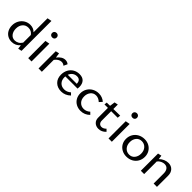

<svg xmlns="http://www.w3.org/2000/svg" viewBox="266 -1968 3226 3226"><g transform="rotate(45 1878.5 -355.5)"><path d="M458 -718V-7L393 7L383 -66Q324 5 233 5Q176 5 132.5 -21Q89 -47 65.5 -93Q42 -139 42 -197Q42 -260 70.5 -311.5Q99 -363 148 -392.5Q197 -422 256 -422Q294 -422 325.5 -408.5Q357 -395 380 -370V-703ZM380 -124V-306Q360 -335 331 -350Q302 -365 266 -365Q203 -365 164.5 -320.5Q126 -276 126 -205Q126 -137 160.5 -93Q195 -49 252 -49Q288 -49 321.5 -67Q355 -85 380 -124Z M624 -409 703 -423V0H624ZM608 -583Q608 -607 623.5 -622Q639 -637 664 -637Q687 -637 702.5 -622Q718 -607 718 -583Q718 -559 703 -544.5Q688 -530 664 -530Q639 -530 623.5 -544.5Q608 -559 608 -583Z M1164 -394 1133 -328Q1105 -354 1065 -354Q1034 -354 1003.5 -335.5Q973 -317 948 -283V0H869V-409L934 -423L946 -336Q977 -377 1013 -399.5Q1049 -422 1087 -422Q1136 -422 1164 -394Z M1577 -64Q1504 6 1410 6Q1320 6 1264.5 -48Q1209 -102 1209 -194Q1209 -260 1237 -312Q1265 -364 1314.5 -392.5Q1364 -421 1426 -421Q1499 -421 1537 -379.5Q1575 -338 1575 -265Q1575 -238 1572 -224H1282Q1281 -217 1281 -203Q1281 -136 1319.5 -95.5Q1358 -55 1423 -55Q1486 -55 1539 -102ZM1292 -272H1506Q1503 -365 1421 -365Q1376 -365 1342 -340Q1308 -315 1292 -272Z M1660 -202Q1660 -264 1689.5 -314Q1719 -364 1770.5 -392.5Q1822 -421 1885 -421Q1968 -421 2030 -367L1984 -316Q1933 -364 1875 -364Q1815 -364 1779 -319.5Q1743 -275 1743 -210Q1743 -140 1783.5 -97.5Q1824 -55 1885 -55Q1947 -55 1998 -101L2036 -63Q1968 6 1871 6Q1811 6 1762.5 -20.5Q1714 -47 1687 -94.5Q1660 -142 1660 -202Z M2430 -55Q2373 7 2297 7Q2237 7 2199.5 -29Q2162 -65 2162 -122V-356H2080L2085 -405L2163 -406L2176 -500L2240 -513V-407L2400 -410L2395 -355H2240V-136Q2240 -96 2259.5 -74Q2279 -52 2311 -52Q2354 -52 2393 -92Z M2532 -409 2611 -423V0H2532ZM2516 -583Q2516 -607 2531.5 -622Q2547 -637 2572 -637Q2595 -637 2610.5 -622Q2626 -607 2626 -583Q2626 -559 2611 -544.5Q2596 -530 2572 -530Q2547 -530 2531.5 -544.5Q2516 -559 2516 -583Z M2744 -202Q2744 -265 2773.5 -315Q2803 -365 2855 -393.5Q2907 -422 2972 -422Q3032 -422 3080.5 -395Q3129 -368 3156.5 -320.5Q3184 -273 3184 -214Q3184 -151 3155 -101Q3126 -51 3074.5 -23Q3023 5 2958 5Q2897 5 2848 -22Q2799 -49 2771.5 -96Q2744 -143 2744 -202ZM3101 -206Q3101 -277 3061 -320.5Q3021 -364 2961 -364Q2900 -364 2864 -320Q2828 -276 2828 -211Q2828 -140 2868 -96Q2908 -52 2968 -52Q3029 -52 3065 -96.5Q3101 -141 3101 -206Z M3683 -266V0H3604V-239Q3604 -297 3578 -330Q3552 -363 3504 -363Q3471 -363 3437 -347Q3403 -331 3379 -300V0H3300V-409L3365 -423L3375 -352Q3409 -386 3451.5 -404Q3494 -422 3537 -422Q3602 -422 3642.5 -380Q3683 -338 3683 -266Z"/></g></svg>

Font: Ysabeau Medium
Style: Regular
Weight: 500
Designer: Christian Thalmann (Catharsis Fonts)
Version: Version 0.003